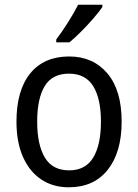

<svg xmlns="http://www.w3.org/2000/svg" viewBox="-20 -786 586 816"><path d="M497 -269Q497 -139 438 -64.5Q379 10 272 10Q205 10 155 -23.5Q105 -57 77.5 -119.5Q50 -182 50 -269Q50 -402 108.5 -474Q167 -546 274 -546Q375 -546 436 -474.5Q497 -403 497 -269ZM138 -269Q138 -171 170.5 -116.5Q203 -62 274 -62Q343 -62 376 -116Q409 -170 409 -269Q409 -367 376 -420Q343 -473 273 -473Q202 -473 170 -420Q138 -367 138 -269ZM415 -756Q402 -737 377.5 -708.5Q353 -680 325 -652Q297 -624 275 -606H219V-618Q243 -650 269 -691Q295 -732 312 -766H415Z"/></svg>

Font: Noto Sans Thai SemCond
Style: Regular
Weight: 400
Width: 4
Designer: Monotype Design Team
Foundry: Monotype Imaging Inc.
Version: Version 2.002; ttfautohint (v1.8.4.7-5d5b)